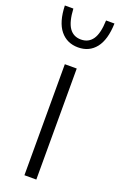

<svg xmlns="http://www.w3.org/2000/svg" viewBox="-179 -837 550 880"><g transform="rotate(20 96.0 -397.0)"><path d="M67 0V-541.5H125V0ZM-25 -794.5H16.5Q20 -731 40 -702Q60 -673 97 -673Q134 -673 154 -702Q174 -731 176 -794.5H217Q214.5 -714.5 182.8 -674.5Q151 -634.5 97 -634.5Q42.5 -634.5 10 -674.5Q-22.5 -714.5 -25 -794.5Z"/></g></svg>

Font: Encode Sans Condensed Light
Style: Regular
Weight: 300
Width: 3
Designer: Multiple Designers
Foundry: Impallari Type
Version: Version 2.000